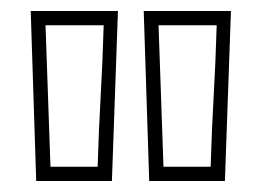

<svg xmlns="http://www.w3.org/2000/svg" viewBox="-20 -733 477 350"><path d="M72 -429H158Q160 -497 163.5 -557.5Q167 -618 169 -687H63ZM36 -713H195L184 -403H46ZM278 -429H364Q366 -497 369.5 -557.5Q373 -618 375 -687H269ZM242 -713H401L390 -403H252Z"/></svg>

Font: CMG Sans Outline
Style: Outline
Weight: 700
Designer: Julieta Ulanovsky
Foundry: Julieta Ulanovsky
Version: Version 7.200